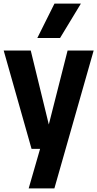

<svg xmlns="http://www.w3.org/2000/svg" viewBox="-22 -828 540 1068"><path d="M354 -547H499L280.5 220H137.5L201 0H153.5L-1.5 -547H149L249.5 -135.5ZM185.5 -616.5 281 -808H428L312 -616.5Z"/></svg>

Font: Encode Sans Condensed
Style: Bold
Weight: 700
Width: 3
Designer: Multiple Designers
Foundry: Impallari Type
Version: Version 2.000